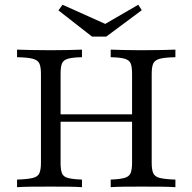

<svg xmlns="http://www.w3.org/2000/svg" viewBox="-20 -777 799 797"><path d="M439.5 0V-31.5Q477.4 -33.1 496.4 -38.3Q515.3 -43.5 521.8 -57.7Q528.2 -71.8 528.2 -100.8V-470.2Q528.2 -499.2 522.6 -513.3Q516.9 -527.4 498 -533.1Q479 -538.7 439.5 -539.5V-571Q459.7 -570.2 493.5 -569.4Q527.4 -568.5 567.7 -568.5Q615.3 -568.5 651.2 -569.4Q687.1 -570.2 708.1 -571V-539.5Q664.5 -538.7 643.5 -533.1Q622.6 -527.4 616.1 -513.3Q609.7 -499.2 609.7 -470.2V-100.8Q609.7 -72.6 616.1 -58.1Q622.6 -43.5 643.5 -38.3Q664.5 -33.1 708.1 -31.5V0Q687.1 -1.6 651.2 -2Q615.3 -2.4 567.7 -2.4Q527.4 -2.4 493.5 -2Q459.7 -1.6 439.5 0ZM50.8 0V-31.5Q95.2 -33.1 116.1 -38.3Q137.1 -43.5 143.5 -58.1Q150 -72.6 150 -100.8V-470.2Q150 -499.2 143.5 -513.3Q137.1 -527.4 116.1 -533.1Q95.2 -538.7 50.8 -539.5V-571Q71.8 -570.2 108.1 -569.4Q144.4 -568.5 191.1 -568.5Q232.3 -568.5 266.1 -569.4Q300 -570.2 320.2 -571V-539.5Q280.6 -538.7 261.7 -533.1Q242.7 -527.4 237.1 -513.3Q231.5 -499.2 231.5 -470.2V-100.8Q231.5 -72.6 237.1 -58.1Q242.7 -43.5 261.7 -38.3Q280.6 -33.1 320.2 -31.5V0Q300 -1.6 266.1 -2Q232.3 -2.4 191.1 -2.4Q143.5 -2.4 107.7 -2Q71.8 -1.6 50.8 0ZM200.8 -271.8V-302.4H558.1V-271.8ZM554 -757.3 568.5 -734.7 421 -625H362.1L222.6 -733.9L239.5 -757.3L441.1 -666.9L400.8 -668.5Z"/></svg>

Font: Playfair 12pt
Style: Regular
Weight: 400
Designer: Claus Eggers Sørensen
Foundry: Claus Eggers Sørensen
Version: Version 2.000;gftools[0.9.28]